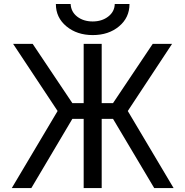

<svg xmlns="http://www.w3.org/2000/svg" viewBox="-20 -956 940 978"><path d="M406.2 2V-350.6H348.6L139.6 2H40L273.4 -390.6L46.9 -732.4H146.5L348.6 -430.7H406.2V-732.4H498V-430.7H555.7L757.8 -732.4H856.4L630.9 -390.6L864.3 2H765.6L555.7 -350.6H498V2ZM264.6 -935.5H339.8Q341.8 -895.5 373.5 -871.1Q405.3 -846.7 452.1 -846.7Q499 -846.7 531.2 -871.6Q563.5 -896.5 564.5 -935.5H639.6Q639.6 -866.2 586.4 -821.8Q533.2 -777.3 452.6 -777.3Q372.1 -777.3 318.4 -821.8Q264.6 -866.2 264.6 -935.5Z"/></svg>

Font: Gen Shin Gothic Regular
Style: Regular
Weight: 400
Designer: [Source Han Sans]
Ryoko NISHIZUKA  (kana & ideographs); Paul D. Hunt (Latin, Greek & Cyrillic); Wenlong ZHANG  (bopomofo
Version: Version 1.002.20150607